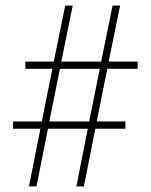

<svg xmlns="http://www.w3.org/2000/svg" viewBox="-20 -669 541 689"><path d="M84 0 125 -207H27V-233H130L168 -422H71V-448H173L214 -649H241L200 -448H343L384 -649H411L370 -448H474V-422H365L327 -233H430V-207H322L281 0H254L295 -207H152L111 0ZM157 -233H300L338 -422H195Z"/></svg>

Font: Noto Sans Telugu ExtraCondensed Thin
Style: Regular
Weight: 100
Width: 2
Designer: Jelle Bosma - Monotype Design Team
Foundry: Monotype Imaging Inc.
Version: Version 2.005; ttfautohint (v1.8.4.7-5d5b)